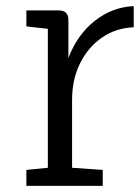

<svg xmlns="http://www.w3.org/2000/svg" viewBox="-20 -606 458 626"><path d="M66 0V-52L136 -59V-512L66 -520V-572H172Q203 -572 203 -541V-417Q232 -493 289 -538Q346 -583 416 -586V-517Q358 -515 312.5 -483.5Q267 -452 241 -399.5Q215 -347 215 -280V-59L315 -52V0Z"/></svg>

Font: Fauna One
Style: Regular
Weight: 400
Designer: Eduardo Rodriguez Tunni
Foundry: Eduardo Rodriguez Tunni
Version: Version 2.001; ttfautohint (v1.8.4.7-5d5b);gftools[0.9.23]